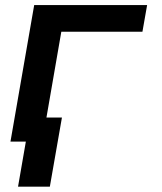

<svg xmlns="http://www.w3.org/2000/svg" viewBox="-20 -548 627 743"><path d="M531.2 -425.3 549.3 -528.3H112.3L20.5 0H143.6L217.3 -425.3ZM172.9 174.3 219.7 -93.3H96.2L49.8 174.3Z"/></svg>

Font: Roboto Mono SemiBold
Style: Italic
Weight: 600
Italic angle: -10°
Monospace: yes
Designer: Google
Version: Version 3.000